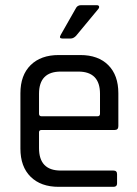

<svg xmlns="http://www.w3.org/2000/svg" viewBox="-20 -723 532 743"><path d="M294 -703H354Q361 -703 363 -699Q365 -695 361 -689L274 -584Q264 -574 254 -574H221Q207 -574 215 -588L273 -690Q279 -703 294 -703ZM419 0H207Q138 0 98.5 -39Q59 -78 59 -148V-362Q59 -432 98.5 -471Q138 -510 207 -510H291Q360 -510 399 -471Q438 -432 438 -362V-235Q438 -220 424 -220H141Q131 -220 131 -211V-150Q131 -63 215 -63H419Q433 -63 433 -49V-13Q433 0 419 0ZM141 -273H357Q367 -273 367 -283V-360Q367 -446 283 -446H215Q131 -446 131 -360V-283Q131 -273 141 -273Z"/></svg>

Font: Rajdhani Medium
Style: Regular
Weight: 500
Designer: Satya Rajpurohit, Jyotish Sonowal
Foundry: Indian Type Foundry
Version: Version 1.201 February 1, 2022